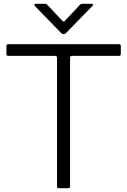

<svg xmlns="http://www.w3.org/2000/svg" viewBox="-20 -997 674 1017"><path d="M292 0Q282 0 282 -10V-691Q282 -701 272 -701H24Q14 -701 14 -711V-753Q14 -763 24 -763H610Q620 -763 620 -753V-711Q620 -701 610 -701H361Q351 -701 351 -691V-10Q351 0 341 0ZM305 -821 165 -965Q162 -968 162 -972Q162 -977 170 -977H218Q225 -977 230 -972L310 -887Q313 -883 317 -883Q321 -883 324 -887L404 -972Q409 -977 416 -977H464Q471 -977 472.5 -973.5Q474 -970 469 -965L329 -821Q324 -816 317 -816Q310 -816 305 -821Z"/></svg>

Font: Open Sauce Two Light
Style: Regular
Weight: 300
Designer: Alfredo Marco Pradil
Foundry: Creative Sauce Fz LLC
Version: Version 1.477